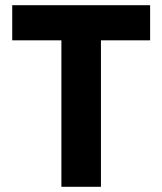

<svg xmlns="http://www.w3.org/2000/svg" viewBox="-20 -718 624 738"><path d="M557 -563H368V0H216V-563H27V-698H557Z"/></svg>

Font: Aneliza
Style: Bold
Weight: 700
Designer: Mike Abbink, Paul van der Laan, Pieter van Rosmalen
Foundry: Bold Monday
Version: Version 3.0